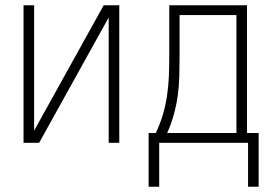

<svg xmlns="http://www.w3.org/2000/svg" viewBox="-20 -540 1040 726"><path d="M69 0V-520H109V-46L372 -520H431V0H391V-474L128 0Z M542 166V-37H569Q585 -70 595.5 -105.5Q606 -141 611.5 -177.5Q617 -214 618.5 -251Q620 -288 620 -325V-520H914V-37H958V166H918V0H582V166ZM874 -37V-483H659V-325Q659 -288 658 -251Q657 -214 652 -178Q647 -142 637 -106Q627 -70 612 -37Z"/></svg>

Font: Iosevka Extralight
Style: Regular
Weight: 200
Monospace: yes
Designer: Belleve Invis
Foundry: Belleve Invis
Version: Version 32.0.1; ttfautohint (v1.8.4)